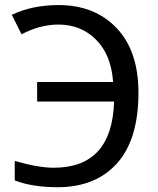

<svg xmlns="http://www.w3.org/2000/svg" viewBox="-20 -743 634 770"><path d="M66.4 -605.5 27.3 -683.6Q109.4 -722.7 214.8 -722.7Q359.4 -722.7 447.3 -630.9Q535.2 -539.1 535.2 -371.1Q535.2 -183.6 449.2 -87.9Q363.3 7.8 210.9 7.8Q109.4 7.8 39.1 -19.5V-97.7Q132.8 -70.3 195.3 -70.3Q429.7 -70.3 437.5 -335.9H128.9V-414.1H433.6Q425.8 -523.4 365.2 -584Q304.7 -644.5 214.8 -644.5Q140.6 -644.5 66.4 -605.5Z"/></svg>

Font: Droid Sans Fallback
Style: Regular
Weight: 400
Designer: Steve Matteson
Foundry: Ascender Corporation
Version: 3.00 (Khmer version)